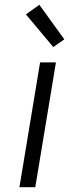

<svg xmlns="http://www.w3.org/2000/svg" viewBox="-20 -780 340 800"><path d="M61 0 147 -520H213L127 0ZM202 -584 88 -720 144 -760 248 -616Z"/></svg>

Font: Iosevka Aile Light
Style: Italic
Weight: 300
Italic angle: -9°
Designer: Belleve Invis
Foundry: Belleve Invis
Version: Version 31.1.0; ttfautohint (v1.8.4)